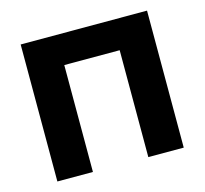

<svg xmlns="http://www.w3.org/2000/svg" viewBox="-81 -607 744 698"><g transform="rotate(-15 290.5 -258.0)"><path d="M528.3 -515.6V0H395V-402.3H186.5V0H52.7V-515.6Z"/></g></svg>

Font: Inter Cardless Display
Style: Bold
Weight: 700
Designer: Rasmus Andersson
Foundry: rsms
Version: Version 4.001;git-9221beed3